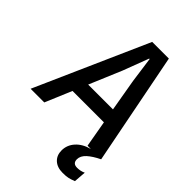

<svg xmlns="http://www.w3.org/2000/svg" viewBox="-299 -837 1172 1172"><g transform="rotate(45 287.0 -251.0)"><path d="M-26.5 0 296 -727H440L582.5 0H465L427 -216L485.5 -171.5H138L187 -266.5H468L426.5 -217.5L382 -475.5L359 -642H355L292 -475.5L91.5 0ZM474.5 225Q427.5 225 400.2 199.8Q373 174.5 373 132.5Q373 86 405.2 50.2Q437.5 14.5 493.5 0H582.5Q533 24 505.2 49.5Q477.5 75 477.5 104.5Q477.5 140.5 515 140.5Q545 140.5 569.5 128.5L563.5 207.5Q538.5 217.5 520.8 221.2Q503 225 474.5 225Z"/></g></svg>

Font: Spline Sans Mono Medium
Style: Italic
Weight: 500
Italic angle: -4°
Monospace: yes
Designer: Eben Sorkin, Mirko Velimirovic
Foundry: Sorkin Type
Version: Version 1.004